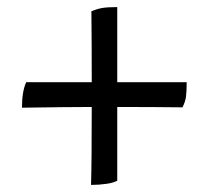

<svg xmlns="http://www.w3.org/2000/svg" viewBox="-20 -524 590 542"><path d="M495 -221Q415 -222 311 -222V-14Q301 -8 280 -5Q259 -2 237 -2Q239 -68 239 -222Q174 -222 42 -220Q42 -266 54 -292H239Q239 -404 238 -492Q254 -499 269 -501.5Q284 -504 311 -504V-292H507Q507 -266 505 -251Q503 -236 495 -221Z"/></svg>

Font: Vollkorn SC
Style: Bold
Weight: 700
Designer: Friedrich Althausen
Foundry: Friedrich Althausen
Version: Version 4.015